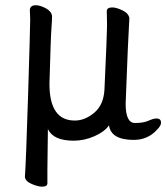

<svg xmlns="http://www.w3.org/2000/svg" viewBox="-20 -510 629 726"><path d="M139.2 195.8Q123 195.8 99.1 185.3Q75.2 174.8 74.2 158.2Q78.1 108.4 86.2 -149.9Q94.2 -408.2 94.2 -438L92.8 -473.1Q94.7 -490.2 115.2 -490.2Q132.3 -490.2 153.6 -478.5Q174.8 -466.8 176.8 -449.2Q176.8 -433.1 174.8 -407.2Q171.9 -373 167 -192.9Q167 -53.7 263.2 -54.2Q301.3 -54.2 336.7 -84Q372.1 -113.8 375 -171.9Q384.8 -383.8 384.8 -414.1L383.8 -467.8Q383.8 -481.9 404.8 -481.9Q419.9 -481.9 442.9 -470.9Q465.8 -460 469.2 -441.9Q464.4 -366.7 455.1 -118.2Q455.1 -44.9 490.2 -44.9Q522.5 -44.9 541.3 -53.5Q560.1 -62 571.8 -62Q588.9 -62 588.9 -45.9Q588.9 -34.7 574.2 -20Q539.1 19 485.8 19Q399.9 19 392.1 -36.1Q376 -12.2 337.4 4.9Q298.8 22 258.8 22Q181.6 22 161.1 -22L159.2 129.9V183.1Q159.2 195.8 139.2 195.8Z"/></svg>

Font: LXGW WenKai Screen R
Style: Regular
Weight: 400
Designer: Fontworks Inc.
Version: Version 1.235;May 31, 2022